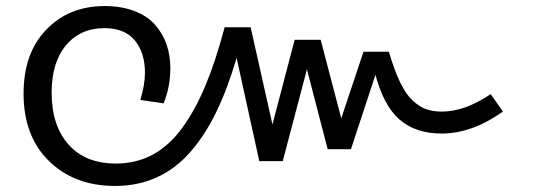

<svg xmlns="http://www.w3.org/2000/svg" viewBox="-20 -594 1774 628"><path d="M1585 -286.1 1625 -229Q1523.4 -157.2 1424.8 -157.2Q1340.3 -157.2 1287.8 -202.1Q1235.4 -247.1 1208 -349.1L1127.9 -106H1051.8L983.9 -367.2L904.8 -66.9H828.1L753.9 -404.8Q724.1 -303.2 687.5 -227.8Q650.9 -152.3 602.8 -97.2Q554.7 -42 492.9 -13.9Q431.2 14.2 356 14.2Q223.6 14.2 140.4 -67.1Q57.1 -148.4 57.1 -288.1Q57.1 -420.4 131.6 -497.3Q206.1 -574.2 321.8 -574.2Q377 -574.2 419.2 -558.1Q461.4 -542 486.6 -513.7Q511.7 -485.4 524.4 -449.5Q537.1 -413.6 537.1 -371.1Q537.1 -309.6 515.1 -255.9L439 -267.1Q454.1 -317.4 454.1 -356Q454.1 -421.9 420.9 -461.9Q387.7 -502 321.8 -502Q242.7 -502 195.8 -445.8Q148.9 -389.6 148.9 -291Q148.9 -183.6 204.1 -121.3Q259.3 -59.1 358.9 -59.1Q424.8 -59.1 478.5 -87.6Q532.2 -116.2 575 -174.3Q617.7 -232.4 651.4 -312.7Q685.1 -393.1 714.8 -504.9H799.8L871.1 -187L943.8 -463.9H1028.8L1096.2 -207L1168.9 -424.8H1252Q1269.5 -364.7 1288.6 -325.2Q1307.6 -285.6 1329.8 -265.1Q1352.1 -244.6 1374 -236.8Q1396 -229 1425.8 -229Q1500 -229 1585 -286.1Z"/></svg>

Font: FiraGO
Style: Regular
Weight: 400
Designer: bBox Type
Foundry: bBox Type GmbH
Version: Version 1.001;PS 001.001;hotconv 1.0.88;makeotf.lib2.5.64775